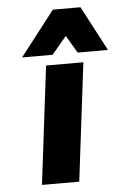

<svg xmlns="http://www.w3.org/2000/svg" viewBox="-52 -757 515 795"><g transform="rotate(-5 205.5 -359.5)"><path d="M245 0 305 -491H150L90 0ZM181 -533 242 -606 285 -533H411L313 -719H198L54 -533Z"/></g></svg>

Font: Falling Sky
Style: ExBdObl
Weight: 400
Designer: Paul D. Hunt
Foundry: Adobe Systems Incorporated
Version: Version 1.02